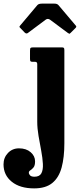

<svg xmlns="http://www.w3.org/2000/svg" viewBox="-140 -782 442 1062"><path d="M55 -440H42.5Q32 -440 29 -442.8Q26 -445.5 26 -456.5V-501.5Q26 -514 29.2 -517Q32.5 -520 44.5 -520H201Q210.5 -520 213.2 -517Q216 -514 216 -504.5V10.5Q216 88 201 144Q186 200 149.5 230Q113 260 49 260Q-29.5 260 -75 223.2Q-120.5 186.5 -120.5 127Q-120.5 90 -96 64.2Q-71.5 38.5 -35 38.5Q5 38.5 29.5 59.8Q54 81 54 110.5Q54 133.5 45.5 144Q37 154.5 28.2 159.8Q19.5 165 19.5 173Q19.5 181 26.5 188.2Q33.5 195.5 50.5 195.5Q79 195.5 89 176.2Q99 157 97.2 124.5Q95.5 92 88 52Q80.5 12 73.2 -30Q66 -72 66 -109.5V-427Q66 -440 55 -440ZM-4 -602.5 -26.5 -626Q-32.5 -631.5 -32.5 -633.8Q-32.5 -636 -27.5 -642L66.5 -753.5Q73.5 -762 93 -762H160.5Q176.5 -762 183.5 -753.5L279.5 -640Q285 -634.5 278 -627.5L251 -600.5Q245.5 -595 243.5 -595.2Q241.5 -595.5 235 -600L137.5 -672.5Q124.5 -682 112.5 -673L14 -599.5Q5.5 -593 -4 -602.5Z"/></svg>

Font: Besley* Condensed
Style: Bold
Weight: 700
Width: 3
Designer: Owen Earl
Foundry: indestructible type*
Version: Version 3.000; ttfautohint (v1.8.3)